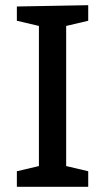

<svg xmlns="http://www.w3.org/2000/svg" viewBox="-20 -720 405 740"><path d="M45 0V-60L130 -80V-620L45 -640V-695L320 -700V-640L235 -620V-80L320 -60V0Z"/></svg>

Font: Bitter
Style: Regular
Weight: 400
Designer: Sol Matas
Foundry: Sol Matas
Version: Version 1.300;PS 001.300;hotconv 1.0.70;makeotf.lib2.5.58329